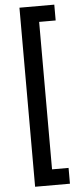

<svg xmlns="http://www.w3.org/2000/svg" viewBox="-64 -866 459 1065"><g transform="rotate(-5 165.0 -333.5)"><path d="M87 -832V165H281V77H189V-744H281V-832Z"/></g></svg>

Font: Noto Sans Gurmukhi UI ExtraCondensed SemiBold
Style: Regular
Weight: 600
Width: 2
Designer: Jelle Bosma - Monotype Design Team
Foundry: Monotype Imaging Inc.
Version: Version 2.004